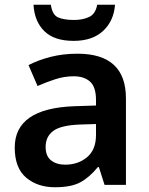

<svg xmlns="http://www.w3.org/2000/svg" viewBox="-20 -778 625 808"><path d="M306 -552Q510 -552 510 -364V0H420L396 -75H392Q356 -31 317.5 -10.5Q279 10 211 10Q138 10 90 -30.5Q42 -71 42 -157Q42 -322 293 -331L384 -334V-357Q384 -412 359 -434.5Q334 -457 290 -457Q251 -457 212.5 -444.5Q174 -432 138 -416L100 -504Q140 -525 192.5 -538.5Q245 -552 306 -552ZM318 -254Q236 -251 204 -227Q172 -203 172 -160Q172 -121 195 -103Q218 -85 254 -85Q309 -85 346.5 -116.5Q384 -148 384 -210V-256ZM464 -758Q459 -690 414 -648Q369 -606 290 -606Q208 -606 166.5 -647Q125 -688 121 -758H194Q200 -716 224 -705Q248 -694 292 -694Q328 -694 355 -706.5Q382 -719 389 -758Z"/></svg>

Font: Noto Sans Lao Looped SemiBold
Style: Regular
Weight: 600
Designer: Mark Frömberg, Ben Mitchell
Foundry: The Fontpad Ltd
Version: Version 1.002; ttfautohint (v1.8.4.7-5d5b)